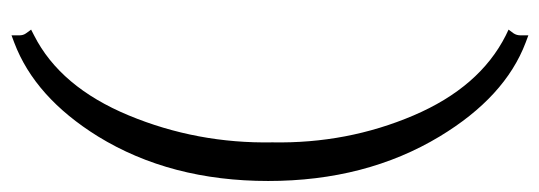

<svg xmlns="http://www.w3.org/2000/svg" viewBox="-332 -482 969 345"><g transform="rotate(90 152.5 -309.5)"><path d="M225.1 -615.2Q305.2 -482.4 305.2 -306.9Q305.2 -131.3 225.1 -1Q154.8 112.3 56.6 149.4L43.5 154.3V140.1Q43.5 133.3 40 128.4L33.2 119.1L43.5 113.8Q136.2 66.9 187.3 -56.2Q238.3 -179.2 235.8 -314.5Q238.3 -448.7 187.5 -567.9Q136.7 -687 43.5 -733.9L33.2 -738.8L40 -748Q43.5 -753.4 43.5 -760.3V-774.4L56.6 -769.5Q154.3 -732.4 225.1 -615.2Z"/></g></svg>

Font: RaghuMalayalamSans
Style: Regular
Weight: 400
Designer: Prof. R.K.Joshi and Rajith Kumar K. M.
Foundry: Centre for Development of Advanced Computing (C-DAC) Mumbai, (formerly NCST), Swathanthra Malayalam Computing (http://sm
Version: Version 2.2.0+20221109